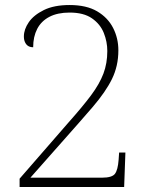

<svg xmlns="http://www.w3.org/2000/svg" viewBox="-20 -744 599 764"><path d="M58 0V-33L252 -256Q309 -320 342.5 -365Q376 -410 391.5 -451Q407 -492 407 -541Q407 -578 393 -613Q379 -648 346 -671Q313 -694 257 -694Q209 -694 176.5 -677Q144 -660 128 -629Q112 -598 112 -556Q101 -556 93 -560.5Q85 -565 80 -575Q75 -585 75 -599Q75 -627 94.5 -655.5Q114 -684 154.5 -704Q195 -724 257 -724Q324 -724 366.5 -699Q409 -674 430 -633Q451 -592 451 -544Q451 -512 444.5 -483.5Q438 -455 425.5 -429.5Q413 -404 394 -376.5Q375 -349 349.5 -319Q324 -289 292 -253L101 -37H386Q426 -37 437.5 -52.5Q449 -68 452 -108L454 -137H479L474 0Z"/></svg>

Font: Noto Serif Kannada ExtraLight
Style: Regular
Weight: 250
Version: Version 2.003